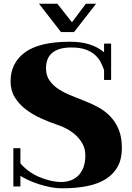

<svg xmlns="http://www.w3.org/2000/svg" viewBox="-20 -944 713 1035"><path d="M309 -771 190 -924H289L368 -824L443 -924H498L379 -771ZM541 -709H579V-513H541V-566Q534 -587 523 -608.5Q512 -630 492 -648Q472 -666 441.5 -677Q411 -688 365 -688Q326 -688 300 -679.5Q274 -671 258 -656Q242 -641 235 -620.5Q228 -600 228 -576Q228 -536 248 -508.5Q268 -481 299 -461.5Q330 -442 366 -428Q402 -414 433 -401Q473 -386 509.5 -366Q546 -346 574.5 -316.5Q603 -287 620 -245.5Q637 -204 637 -146Q637 -88 615 -47Q593 -6 551.5 20.5Q510 47 450.5 59Q391 71 317 71Q283 71 250 64.5Q217 58 187 48Q157 38 132 26.5Q107 15 90 4V61H52V-145H90V-64Q108 -42 133.5 -23Q159 -4 189 9Q219 22 250.5 29.5Q282 37 311 37Q336 37 359.5 29Q383 21 401 3.5Q419 -14 429.5 -41Q440 -68 440 -107Q440 -142 424.5 -169.5Q409 -197 386.5 -217Q364 -237 338 -250.5Q312 -264 290 -271Q245 -286 200 -306.5Q155 -327 119 -354.5Q83 -382 60 -419Q37 -456 37 -505Q37 -605 115 -662Q193 -719 357 -719Q419 -719 464.5 -704Q510 -689 541 -662Z"/></svg>

Font: Cafe24 ClassicType
Style: Regular
Weight: 400
Designer: Cafe24 thkim, hmlim, mnelim & 4IR
Foundry: Cafe24
Version: Version 1.000